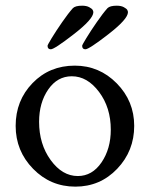

<svg xmlns="http://www.w3.org/2000/svg" viewBox="-20 -662 538 688"><path d="M398.4 -641.6Q414.1 -641.6 423.8 -636.2Q433.6 -630.9 436 -626.5Q438.5 -622.1 438.5 -618.2Q438.5 -593.8 368.7 -539.6Q298.8 -485.4 286.1 -485.4Q274.4 -485.4 274.4 -498Q274.4 -501 289.6 -525.9Q304.7 -550.8 326.7 -582.5Q348.6 -614.3 365.2 -632.8Q374 -641.6 398.4 -641.6ZM274.4 -641.6Q290 -641.6 299.8 -636.2Q309.6 -630.9 312 -626.5Q314.5 -622.1 314.5 -618.2Q314.5 -593.8 244.6 -539.6Q174.8 -485.4 162.1 -485.4Q150.4 -485.4 150.4 -498Q150.4 -501 165.5 -525.9Q180.7 -550.8 202.6 -582.5Q224.6 -614.3 241.2 -632.8Q250 -641.6 274.4 -641.6ZM237.3 -388.7Q185.5 -388.7 152.8 -341.3Q120.1 -293.9 120.1 -225.6Q120.1 -145.5 161.6 -88.4Q203.1 -31.2 258.8 -31.2Q310.5 -31.2 343.8 -80.1Q377 -128.9 377 -197.3Q377 -276.4 335 -332.5Q293 -388.7 237.3 -388.7ZM248 -426.8Q335.9 -426.8 398.4 -363.3Q460.9 -299.8 460.9 -210.9Q460.9 -121.1 399.9 -57.1Q338.9 6.8 250 6.8Q161.1 6.8 98.6 -57.1Q36.1 -121.1 36.1 -210.9Q36.1 -301.8 96.7 -364.3Q157.2 -426.8 248 -426.8Z"/></svg>

Font: Crimson Text
Style: Regular
Weight: 400
Version: Version 0.13